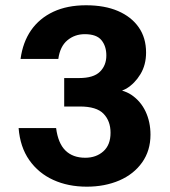

<svg xmlns="http://www.w3.org/2000/svg" viewBox="-20 -698 639 722"><path d="M474.1 -341.3C463.5 -348.4 451.6 -353.5 438.9 -357.4C444.3 -359.9 449.8 -361.5 455.2 -364.8C476.4 -377.7 494 -395.8 508.2 -419.2C522.3 -442.6 529.3 -469.6 529.3 -500.4C529.3 -537.2 520.1 -568.9 501.7 -595.2C483.3 -621.7 457.3 -642.1 423.7 -656.6C390.2 -671 350.1 -678.2 303.5 -678.2C256.9 -678.2 215.9 -670.2 180.8 -653.9C145.8 -637.5 117.9 -614.3 96.9 -584.3C76.1 -554.1 62.9 -518.2 57.3 -476.4H199.3C203.6 -507.7 214.9 -531.1 233.4 -546.5C251.8 -561.8 273.5 -569.5 298.8 -569.5C328.3 -569.5 349.2 -562 361.5 -546.9C373.8 -531.9 379.9 -512.7 379.9 -489.3C379.9 -464.7 372 -444.4 356 -428.5C340 -412.5 313.9 -404.5 277.6 -404.5H221.4V-297.5H280.5C322.3 -297.5 351.9 -288.4 369.3 -270.3C386.9 -252.2 395.7 -228.3 395.7 -198.8C395.7 -168.1 386.6 -144.8 368.5 -128.8C350.4 -112.7 327.8 -104.8 300.7 -104.8C269.4 -104.8 244.5 -113.9 226.1 -132C207.6 -150.1 195.9 -178.3 191 -216.4H50C53.7 -169 67 -128.9 90 -96.1C113.1 -63.2 143.2 -38.3 180.4 -21.4C217.5 -4.5 259.5 4 306.3 4C351.8 4 392.5 -3.9 428.9 -19.5C465.1 -35.2 493.7 -57.8 514.6 -87.4C535.4 -116.9 545.9 -151.6 545.9 -191.5C545.9 -223.4 539.7 -252.5 527.5 -278.6C515.2 -304.7 497.3 -325.6 474.1 -341.3Z"/></svg>

Font: Diatome Awesome Bold
Style: Regular
Weight: 400
Designer: 15.100.17
Foundry: 15.100.17
Version: Version 1.010;Fontself Maker 3.5.8